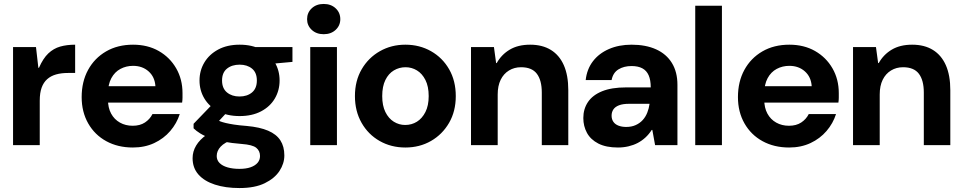

<svg xmlns="http://www.w3.org/2000/svg" viewBox="-20 -734 4867 971"><path d="M46 0V-496H162L174 -391H177Q198 -439 224.5 -464Q251 -489 284.5 -498.5Q318 -508 360 -508V-365H324Q290 -365 263.5 -357.5Q237 -350 218.5 -333.5Q200 -317 190.5 -290.5Q181 -264 181 -225V0Z M652 12Q576 12 517.5 -20Q459 -52 426 -110Q393 -168 393 -243Q393 -321 425.5 -380.5Q458 -440 516.5 -474Q575 -508 653 -508Q727 -508 783 -476Q839 -444 871 -388.5Q903 -333 903 -263Q903 -253 903 -240.5Q903 -228 901 -215H489V-298H766Q763 -345 731.5 -373Q700 -401 653 -401Q618 -401 589 -385.5Q560 -370 543 -338.5Q526 -307 526 -259V-230Q526 -189 542 -159.5Q558 -130 586.5 -114Q615 -98 651 -98Q688 -98 713 -114.5Q738 -131 751 -157H889Q874 -110 841 -71.5Q808 -33 760 -10.5Q712 12 652 12Z M1191 217Q1120 217 1066.5 199.5Q1013 182 983.5 148.5Q954 115 954 66Q954 32 972 2Q990 -28 1025 -52.5Q1060 -77 1111 -95L1160 -29Q1116 -14 1096 7.5Q1076 29 1076 55Q1076 76 1090.5 90.5Q1105 105 1131 112.5Q1157 120 1191 120Q1224 120 1247 112Q1270 104 1282.5 89.5Q1295 75 1295 55Q1295 29 1276 13.5Q1257 -2 1202 -6Q1151 -10 1112 -17.5Q1073 -25 1043.5 -35.5Q1014 -46 993 -59Q972 -72 959 -85V-108L1066 -219L1149 -189L1037 -68L1074 -129Q1084 -124 1094.5 -120Q1105 -116 1121.5 -112Q1138 -108 1163.5 -104Q1189 -100 1228 -97Q1294 -91 1336 -73Q1378 -55 1398 -24Q1418 7 1418 52Q1418 93 1393.5 130.5Q1369 168 1319 192.5Q1269 217 1191 217ZM1192 -147Q1129 -147 1083.5 -171Q1038 -195 1013.5 -236Q989 -277 989 -327Q989 -377 1013.5 -418Q1038 -459 1083.5 -483.5Q1129 -508 1192 -508Q1255 -508 1300.5 -483.5Q1346 -459 1370 -418Q1394 -377 1394 -327Q1394 -277 1370 -236Q1346 -195 1300.5 -171Q1255 -147 1192 -147ZM1191 -246Q1230 -246 1254.5 -266.5Q1279 -287 1279 -327Q1279 -367 1254.5 -387Q1230 -407 1192 -407Q1153 -407 1128 -387Q1103 -367 1103 -327Q1103 -287 1128 -266.5Q1153 -246 1191 -246ZM1273 -404 1251 -496H1459V-421Z M1549 0V-496H1684V0ZM1617 -561Q1580 -561 1556.5 -583Q1533 -605 1533 -637Q1533 -670 1556.5 -692Q1580 -714 1617 -714Q1654 -714 1677.5 -692Q1701 -670 1701 -637Q1701 -605 1677.5 -583Q1654 -561 1617 -561Z M2030 12Q1958 12 1900 -21Q1842 -54 1808.5 -113Q1775 -172 1775 -248Q1775 -325 1809 -383.5Q1843 -442 1901 -475Q1959 -508 2030 -508Q2102 -508 2160 -475Q2218 -442 2251.5 -383.5Q2285 -325 2285 -248Q2285 -171 2251 -112.5Q2217 -54 2159.5 -21Q2102 12 2030 12ZM2029 -102Q2062 -102 2088.5 -118.5Q2115 -135 2131.5 -167.5Q2148 -200 2148 -248Q2148 -297 2131.5 -329.5Q2115 -362 2088.5 -378Q2062 -394 2031 -394Q1999 -394 1972 -378Q1945 -362 1929 -329.5Q1913 -297 1913 -248Q1913 -200 1929 -167.5Q1945 -135 1971.5 -118.5Q1998 -102 2029 -102Z M2362 0V-496H2478L2489 -415H2492Q2516 -458 2558 -483Q2600 -508 2661 -508Q2723 -508 2766 -481.5Q2809 -455 2831.5 -404Q2854 -353 2854 -278V0H2720V-266Q2720 -328 2695 -361Q2670 -394 2615 -394Q2581 -394 2554 -377.5Q2527 -361 2512 -330.5Q2497 -300 2497 -256V0Z M3105 12Q3045 12 3006 -8Q2967 -28 2948.5 -62Q2930 -96 2930 -137Q2930 -183 2953.5 -218Q2977 -253 3025 -272.5Q3073 -292 3146 -292H3271Q3271 -329 3260.5 -353Q3250 -377 3228.5 -388.5Q3207 -400 3174 -400Q3135 -400 3107.5 -383Q3080 -366 3073 -329H2942Q2948 -384 2978.5 -424Q3009 -464 3059.5 -486Q3110 -508 3174 -508Q3246 -508 3298 -484.5Q3350 -461 3378 -415.5Q3406 -370 3406 -305V0H3293L3279 -77H3276Q3262 -55 3244 -38.5Q3226 -22 3205 -11Q3184 0 3158.5 6Q3133 12 3105 12ZM3147 -92Q3174 -92 3195 -101.5Q3216 -111 3230.5 -127Q3245 -143 3253.5 -164.5Q3262 -186 3265 -209H3161Q3130 -209 3110.5 -201.5Q3091 -194 3082 -180.5Q3073 -167 3073 -149Q3073 -131 3082 -118Q3091 -105 3108 -98.5Q3125 -92 3147 -92Z M3496 0V-705H3631V0Z M3971 12Q3895 12 3836.5 -20Q3778 -52 3745 -110Q3712 -168 3712 -243Q3712 -321 3744.5 -380.5Q3777 -440 3835.5 -474Q3894 -508 3972 -508Q4046 -508 4102 -476Q4158 -444 4190 -388.5Q4222 -333 4222 -263Q4222 -253 4222 -240.5Q4222 -228 4220 -215H3808V-298H4085Q4082 -345 4050.5 -373Q4019 -401 3972 -401Q3937 -401 3908 -385.5Q3879 -370 3862 -338.5Q3845 -307 3845 -259V-230Q3845 -189 3861 -159.5Q3877 -130 3905.5 -114Q3934 -98 3970 -98Q4007 -98 4032 -114.5Q4057 -131 4070 -157H4208Q4193 -110 4160 -71.5Q4127 -33 4079 -10.5Q4031 12 3971 12Z M4294 0V-496H4410L4421 -415H4424Q4448 -458 4490 -483Q4532 -508 4593 -508Q4655 -508 4698 -481.5Q4741 -455 4763.5 -404Q4786 -353 4786 -278V0H4652V-266Q4652 -328 4627 -361Q4602 -394 4547 -394Q4513 -394 4486 -377.5Q4459 -361 4444 -330.5Q4429 -300 4429 -256V0Z"/></svg>

Font: DM Sans 9pt 36pt
Style: Bold
Weight: 700
Version: Version 4.004;gftools[0.9.30]